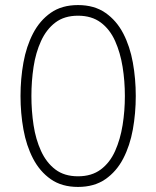

<svg xmlns="http://www.w3.org/2000/svg" viewBox="-20 -729 617 758"><path d="M288 9Q224 9 180.5 -21.5Q137 -52 110.5 -103Q84 -154 72.5 -218Q61 -282 61 -350Q61 -418 72.5 -482Q84 -546 110.5 -597Q137 -648 180.5 -678.5Q224 -709 288 -709Q352 -709 396 -678.5Q440 -648 466.5 -597Q493 -546 504.5 -482Q516 -418 516 -350Q516 -282 504.5 -218Q493 -154 466.5 -103Q440 -52 396 -21.5Q352 9 288 9ZM288 -33Q342 -33 378 -60Q414 -87 434.5 -133Q455 -179 464 -235Q473 -291 473 -350Q473 -409 464 -465Q455 -521 434.5 -567Q414 -613 378 -640Q342 -667 288 -667Q234 -667 198.5 -640Q163 -613 142 -567Q121 -521 112.5 -465Q104 -409 104 -350Q104 -291 112.5 -235Q121 -179 142 -133Q163 -87 198.5 -60Q234 -33 288 -33Z"/></svg>

Font: Haskoy ExtraLight
Style: Regular
Weight: 200
Designer: Ertekin Erdin
Foundry: Ertekin Erdin
Version: Version 2.000; ttfautohint (v1.8.4.7-5d5b)